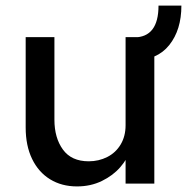

<svg xmlns="http://www.w3.org/2000/svg" viewBox="-20 -658 670 688"><path d="M430 -525H533V0H430V-110L448 -122Q437 -89 411 -59Q385 -29 345 -9.5Q305 10 256 10Q201 10 159.5 -15.5Q118 -41 95 -88.5Q72 -136 72 -201V-525H175V-229Q175 -164 205.5 -122Q236 -80 298 -80Q334 -80 364.5 -95.5Q395 -111 412.5 -140.5Q430 -170 430 -209ZM460 -524Q548 -524 548 -638H630Q630 -551 586.5 -496.5Q543 -442 460 -442Z"/></svg>

Font: Lexend
Style: Regular
Weight: 400
Designer: Thomas Jockin
Foundry: Lexend
Version: Version 1.000